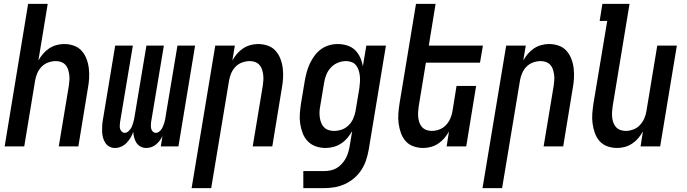

<svg xmlns="http://www.w3.org/2000/svg" viewBox="-20 -755 3540 990"><path d="M4 0 125 -735H226L178 -443Q188 -461 202 -477.5Q216 -494 233.5 -505.5Q251 -517 271 -522.5Q291 -528 310 -528Q337 -528 361 -519.5Q385 -511 401 -493Q417 -475 426 -451.5Q435 -428 438 -402.5Q441 -377 439.5 -351Q438 -325 433 -299L384 0H283L335 -313Q337 -327 338 -341.5Q339 -356 337 -370Q335 -384 331 -397Q327 -410 318 -420Q309 -430 296 -435Q283 -440 268 -440Q249 -440 229 -433Q209 -426 194.5 -411Q180 -396 172 -377Q164 -358 161 -339L105 0Z M734 8Q718 8 705 1Q692 -6 684 -18Q676 -30 672 -45Q668 -60 667 -75Q662 -60 653.5 -45.5Q645 -31 633 -18.5Q621 -6 605 1Q589 8 574 8H573Q557 8 544 1Q531 -6 523 -18.5Q515 -31 511 -46Q507 -61 506.5 -76.5Q506 -92 507 -108Q508 -124 511 -140L574 -520H665L599 -125Q598 -116 597.5 -107Q597 -98 599.5 -90Q602 -82 608.5 -76Q615 -70 624 -70Q632 -70 639.5 -76Q647 -82 652.5 -89.5Q658 -97 661 -105Q664 -113 666.5 -121.5Q669 -130 671 -138.5Q673 -147 674 -155L735 -520H825L759 -125Q758 -116 758 -107Q758 -98 760 -90Q762 -82 768.5 -76Q775 -70 784 -70Q793 -70 800.5 -76Q808 -82 813 -89.5Q818 -97 821 -105Q824 -113 827 -121.5Q830 -130 831.5 -138.5Q833 -147 834 -155L895 -520H986L900 0H809L818 -54Q812 -41 803.5 -30Q795 -19 784.5 -10Q774 -1 760.5 3.5Q747 8 734 8Z M968 215 1090 -520H1191L1178 -443Q1188 -461 1202 -477.5Q1216 -494 1233.5 -505.5Q1251 -517 1271 -522.5Q1291 -528 1310 -528Q1337 -528 1361 -519.5Q1385 -511 1401 -493Q1417 -475 1426 -451.5Q1435 -428 1438 -402.5Q1441 -377 1439.5 -351Q1438 -325 1433 -299L1384 0H1283L1335 -313Q1337 -327 1338 -341.5Q1339 -356 1337 -370Q1335 -384 1331 -397Q1327 -410 1318 -420Q1309 -430 1296 -435Q1283 -440 1268 -440Q1249 -440 1229 -433Q1209 -426 1194.5 -411Q1180 -396 1172 -377Q1164 -358 1161 -339L1069 215Z M1544 215V127H1652Q1667 127 1683 124Q1699 121 1713.5 113Q1728 105 1740 92.5Q1752 80 1760.5 65.5Q1769 51 1774 35.5Q1779 20 1782 4L1796 -79Q1785 -60 1770.5 -43Q1756 -26 1738 -14.5Q1720 -3 1699.5 2.5Q1679 8 1659 8Q1632 8 1608 -0.5Q1584 -9 1567 -26.5Q1550 -44 1541 -67.5Q1532 -91 1528 -116.5Q1524 -142 1526 -168.5Q1528 -195 1532 -221L1552 -341Q1556 -363 1562 -385Q1568 -407 1578 -428Q1588 -449 1602 -468Q1616 -487 1635 -501Q1654 -515 1676.5 -521.5Q1699 -528 1721 -528Q1746 -528 1770 -520.5Q1794 -513 1810.5 -497Q1827 -481 1837 -459Q1847 -437 1851 -413L1869 -520H1970L1881 18Q1876 45 1867.5 71Q1859 97 1843.5 121Q1828 145 1805.5 164Q1783 183 1757.5 194.5Q1732 206 1705 210.5Q1678 215 1651 215ZM1702 -80Q1722 -80 1741.5 -86.5Q1761 -93 1776.5 -108Q1792 -123 1800.5 -142Q1809 -161 1813 -181L1833 -301Q1835 -316 1836 -332Q1837 -348 1835.5 -363Q1834 -378 1829.5 -392Q1825 -406 1816.5 -417.5Q1808 -429 1794 -434.5Q1780 -440 1764 -440Q1743 -440 1722 -431.5Q1701 -423 1685.5 -406Q1670 -389 1662 -368.5Q1654 -348 1651 -327L1631 -207Q1628 -192 1627.5 -177.5Q1627 -163 1629 -149Q1631 -135 1636 -122Q1641 -109 1650.5 -99Q1660 -89 1673.5 -84.5Q1687 -80 1702 -80Z M2163 8Q2136 8 2112 -0.5Q2088 -9 2072 -27Q2056 -45 2047.5 -68.5Q2039 -92 2035.5 -117.5Q2032 -143 2034 -169Q2036 -195 2040 -221L2125 -735H2226L2191 -520H2470L2455 -432H2176L2139 -207Q2137 -193 2136 -178.5Q2135 -164 2136.5 -150Q2138 -136 2142.5 -123Q2147 -110 2156 -100Q2165 -90 2178 -85Q2191 -80 2206 -80Q2225 -80 2244.5 -87Q2264 -94 2278.5 -109Q2293 -124 2301.5 -143Q2310 -162 2313 -181L2334 -312H2435L2384 0H2283L2295 -77Q2285 -59 2271 -42.5Q2257 -26 2239.5 -14.5Q2222 -3 2202 2.5Q2182 8 2163 8Z M2468 215 2590 -520H2691L2678 -443Q2688 -461 2702 -477.5Q2716 -494 2733.5 -505.5Q2751 -517 2771 -522.5Q2791 -528 2810 -528Q2837 -528 2861 -519.5Q2885 -511 2901 -493Q2917 -475 2926 -451.5Q2935 -428 2938 -402.5Q2941 -377 2939.5 -351Q2938 -325 2933 -299L2884 0H2783L2835 -313Q2837 -327 2838 -341.5Q2839 -356 2837 -370Q2835 -384 2831 -397Q2827 -410 2818 -420Q2809 -430 2796 -435Q2783 -440 2768 -440Q2749 -440 2729 -433Q2709 -426 2694.5 -411Q2680 -396 2672 -377Q2664 -358 2661 -339L2569 215Z M3163 8Q3136 8 3112 -0.5Q3088 -9 3072 -27Q3056 -45 3047.5 -68.5Q3039 -92 3035.5 -117.5Q3032 -143 3034 -169Q3036 -195 3040 -221L3111 -647H3072L3086 -735H3226L3139 -207Q3137 -193 3136 -178.5Q3135 -164 3136.5 -150Q3138 -136 3142.5 -123Q3147 -110 3156 -100Q3165 -90 3178 -85Q3191 -80 3206 -80Q3225 -80 3244.5 -87Q3264 -94 3278.5 -109Q3293 -124 3301.5 -143Q3310 -162 3313 -181L3369 -520H3470L3384 0H3283L3295 -77Q3285 -59 3271 -42.5Q3257 -26 3239.5 -14.5Q3222 -3 3202 2.5Q3182 8 3163 8Z"/></svg>

Font: Iosevka Term Curly Semibold
Style: Italic
Weight: 600
Italic angle: -9°
Designer: Belleve Invis
Foundry: Belleve Invis
Version: Version 32.3.0